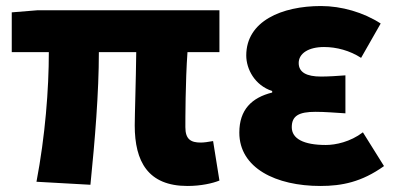

<svg xmlns="http://www.w3.org/2000/svg" viewBox="-20 -603 1317 637"><path d="M602 14C647 14 686 5 708 -4L687 -135C671 -132 656 -130 646 -130C613 -130 595 -141 595 -181C595 -204 595 -333 602 -430H708V-569H105L19 -562V-430H142C142 -307 130 -152 101 0L280 10C295 -138 308 -296 308 -430H432C431 -338 427 -219 427 -187C427 -67 471 14 602 14Z M1043 14C1114 14 1180 1 1254 -52L1184 -164C1142 -132 1093 -122 1061 -122C987 -122 948 -143 948 -181C948 -219 972 -232 1027 -232C1058 -232 1093 -229 1126 -227V-353C1100 -351 1069 -349 1045 -349C997 -349 971 -363 971 -394C971 -426 1004 -447 1055 -447C1097 -447 1141 -435 1178 -411L1243 -525C1186 -562 1113 -583 1045 -583C915 -583 797 -533 797 -419C797 -374 825 -320 883 -301V-296C815 -279 774 -239 774 -163C774 -45 896 14 1043 14Z"/></svg>

Font: Noto Sans KR Black
Style: Regular
Weight: 900
Designer: Ryoko NISHIZUKA 西塚涼子 (kana, bopomofo & ideographs); Paul D. Hunt (Latin, Greek & Cyrillic); Sandoll Communications 산돌커뮤니
Foundry: Adobe
Version: Version 2.004;hotconv 1.0.118;makeotfexe 2.5.65603